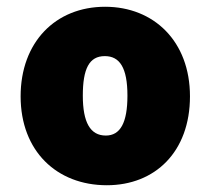

<svg xmlns="http://www.w3.org/2000/svg" viewBox="-20 -538 623 568"><path d="M296 10C439 10 542 -89 542 -253C542 -416 435 -518 291 -518C144 -518 41 -413 41 -253C41 -91 148 10 296 10ZM293 -137C247 -137 225 -176 225 -255C225 -335 244 -372 290 -372C334 -372 357 -338 357 -255C357 -175 336 -137 293 -137Z"/></svg>

Font: Noto Sans Armenian SemiCondensed Black
Style: Regular
Weight: 900
Width: 4
Designer: Monotype Design Team
Foundry: Monotype Imaging Inc.
Version: Version 2.008